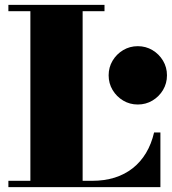

<svg xmlns="http://www.w3.org/2000/svg" viewBox="-20 -770 707 790"><path d="M14.5 0V-26H105V-724H14.5V-750H410V-724H320V-26H358.5Q410 -26 452 -39.2Q494 -52.5 526.2 -78Q558.5 -103.5 580.8 -140.5Q603 -177.5 614 -225H640V0ZM547 -340Q514 -340 486.8 -356.2Q459.5 -372.5 443.2 -399.8Q427 -427 427 -460Q427 -493 443.2 -520.2Q459.5 -547.5 486.8 -563.8Q514 -580 547 -580Q580 -580 607.2 -563.8Q634.5 -547.5 650.8 -520.2Q667 -493 667 -460Q667 -427 650.8 -399.8Q634.5 -372.5 607.2 -356.2Q580 -340 547 -340Z"/></svg>

Font: Bodoni Moda 9pt Black
Style: Regular
Weight: 900
Designer: Owen Earl
Foundry: indestructible type
Version: Version 2.005